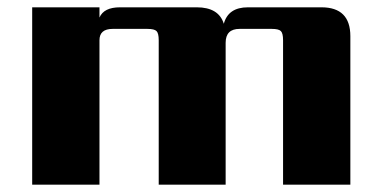

<svg xmlns="http://www.w3.org/2000/svg" viewBox="-20 -505 1039 525"><path d="M658 -485H859Q938 -485 938 -406V0H754V-395Q754 -414 748 -420Q742 -426 723 -426H635Q597 -426 597 -388V0H414V-395Q414 -414 408 -420Q402 -426 383 -426H288Q252 -426 252 -395V0H68V-485H252V-457Q264 -485 308 -485H518Q578 -485 592 -440Q604 -485 658 -485Z"/></svg>

Font: Sarpanch ExtraBold
Style: Regular
Weight: 800
Designer: Manushi Parikh (Devanagari and Latin), Jyotish Sonowal (Devanagari)
Foundry: Indian Type Foundry
Version: Version 2.004;PS 1.0;hotconv 1.0.78;makeotf.lib2.5.61930; tt